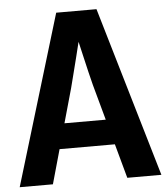

<svg xmlns="http://www.w3.org/2000/svg" viewBox="-57 -816 748 864"><g transform="rotate(-5 317.0 -384.0)"><path d="M-3 0 229 -768H411L637 0H483L365 -430Q359 -452 350.5 -488.5Q342 -525 332.5 -565.5Q323 -606 314.5 -643Q306 -680 300 -702H336Q330 -679 321 -641.5Q312 -604 301.5 -562.5Q291 -521 281.5 -483.5Q272 -446 266 -423L147 0ZM155 -155V-269H465V-155Z"/></g></svg>

Font: Yaldevi ExtraLight
Style: Bold
Weight: 700
Version: Version 1.100